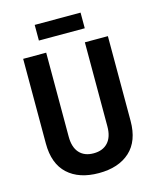

<svg xmlns="http://www.w3.org/2000/svg" viewBox="-125 -932 843 1031"><g transform="rotate(-15 296.0 -417.0)"><path d="M296 12Q186 12 123.5 -45.5Q61 -103 61 -215V-686H189V-219Q189 -160 217 -129Q245 -98 296 -98Q347 -98 375.5 -129Q404 -160 404 -219V-686H532V-215Q532 -103 469 -45.5Q406 12 296 12ZM168 -759V-846H423V-759Z"/></g></svg>

Font: Archivo Narrow
Style: Bold
Weight: 700
Designer: Hector Gatti
Foundry: Omnibus-Type
Version: Version 3.002